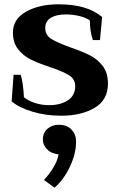

<svg xmlns="http://www.w3.org/2000/svg" viewBox="-20 -527 554 891"><path d="M34 -57 43 -180H76Q82 -163 86 -132.5Q90 -102 91 -76Q110 -60 141 -49.5Q172 -39 208 -39Q261 -39 295 -61.5Q329 -84 329 -127Q329 -160 300 -178Q271 -196 211 -216Q157 -234 122.5 -251Q88 -268 64 -298.5Q40 -329 40 -376Q40 -438 100.5 -472.5Q161 -507 252 -507Q385 -507 454 -448L444 -341H411Q397 -381 397 -432Q380 -445 349 -452.5Q318 -460 284 -460Q242 -460 216 -444.5Q190 -429 190 -397Q190 -364 218 -346.5Q246 -329 307 -307Q362 -288 397 -270.5Q432 -253 456.5 -221Q481 -189 481 -139Q481 -63 419 -26.5Q357 10 264 10Q192 10 129.5 -9Q67 -28 34 -57ZM184 308Q207 284 227 251.5Q247 219 252 189Q240 189 232 185Q210 180 194.5 161.5Q179 143 179 120Q179 89 200.5 70.5Q222 52 253 52Q291 52 312 74.5Q333 97 333 130Q333 186 304.5 246.5Q276 307 233 344Z"/></svg>

Font: Trirong
Style: Bold
Weight: 700
Designer: Katatrad Team
Foundry: CadsonDemak
Version: Version 1.001